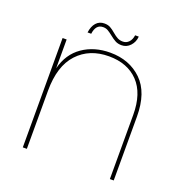

<svg xmlns="http://www.w3.org/2000/svg" viewBox="-122 -780 857 891"><g transform="rotate(20 307.0 -335.0)"><path d="M317 -552Q412 -552 473 -493Q534 -434 534 -315V0H515V-317Q515 -423 462 -478.5Q409 -534 317 -534Q221 -534 163 -471.5Q105 -409 105 -287V0H85V-540H105V-398Q124 -473 181 -512.5Q238 -552 317 -552ZM185 -604Q189 -635 204.5 -652.5Q220 -670 245 -670Q262 -670 274 -663.5Q286 -657 301 -644Q315 -632 326.5 -626Q338 -620 353 -620Q370 -620 382 -632.5Q394 -645 397 -667H415Q413 -640 395.5 -621Q378 -602 353 -602Q335 -602 322 -609Q309 -616 293 -629Q278 -641 268 -646.5Q258 -652 245 -652Q209 -652 203 -604Z"/></g></svg>

Font: Fz Poppins Thin
Style: Regular
Weight: 100
Designer: Ninad Kale (Devanagari), Jonny Pinhorn (Latin)
Foundry: Indian Type Foundry
Version: Vit hóa bi Vntype.Com & FontZin.Com